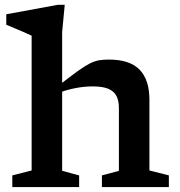

<svg xmlns="http://www.w3.org/2000/svg" viewBox="-20 -760 730 780"><path d="M394 -47.5 463 -66V-321.5Q463 -352 452.5 -371.2Q442 -390.5 418.8 -399.8Q395.5 -409 356.5 -409Q323.5 -409 289 -402.5Q254.5 -396 226.5 -385.5L217 -411.5Q264.5 -448.5 294.2 -470Q324 -491.5 344.2 -501.8Q364.5 -512 382 -515Q399.5 -518 422.5 -518Q507.5 -518 547.2 -476.8Q587 -435.5 587 -355.5V-67.5L666 -47.5V0H394ZM301.5 0H30V-47.5L108.5 -67.5V-615Q102 -618.5 85 -625.8Q68 -633 46.5 -642.2Q25 -651.5 5.5 -659.5V-702L215 -740.5H243L232.5 -630V-66L301.5 -47.5Z"/></svg>

Font: Newsreader 7pt Medium
Style: Regular
Weight: 500
Designer: Hugues Gentile
Foundry: Production Type
Version: Version 1.003